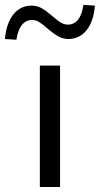

<svg xmlns="http://www.w3.org/2000/svg" viewBox="-84 -749 400 769"><path d="M75.6 0V-486.3H156.6V0ZM-18.3 -589.8 -64.3 -592.8Q-58.8 -655.9 -30.5 -691.2Q-2.2 -726.5 42.9 -726.5Q64.9 -726.5 83.4 -715.9Q101.9 -705.3 125.9 -684.2Q147.9 -665 161.1 -657.7Q174.4 -650.4 187.4 -650.4Q213.4 -650.4 228.9 -670.5Q244.5 -690.7 250 -729.4L296.1 -726.5Q291 -663.3 262.7 -628Q234.4 -592.8 189.8 -592.8Q169.3 -592.8 150.8 -602.6Q132.3 -612.5 105.9 -635.1Q84.8 -653.7 71.8 -661.3Q58.8 -668.8 44.8 -668.8Q19.3 -668.8 3.5 -648.9Q-12.3 -629 -18.3 -589.8Z"/></svg>

Font: Nunito Sans 12pt ExtraLight
Style: Regular
Weight: 200
Designer: Vernon Adams
Foundry: Vernon Adams
Version: Version 3.101;gftools[0.9.27]